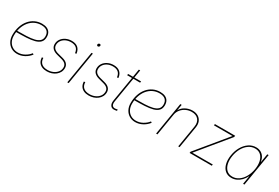

<svg xmlns="http://www.w3.org/2000/svg" viewBox="70 -1734 4025 2766"><g transform="rotate(30 2083.0 -351.5)"><path d="M246.6 7.8Q190.4 7.8 147 -18.6Q103.5 -44.9 79.1 -91.6Q54.7 -138.2 54.7 -199.2Q54.7 -274.9 75.9 -339.1Q97.2 -403.3 136.5 -450.7Q175.8 -498 229.5 -524.2Q283.2 -550.3 347.2 -550.3Q396.5 -550.3 430.7 -534.4Q464.8 -518.6 482.2 -488.5Q499.5 -458.5 499.5 -416.5Q499.5 -360.8 469.7 -329.1Q439.9 -297.4 384.3 -282.2Q328.6 -267.1 249.8 -262.9Q170.9 -258.8 73.7 -258.8V-281.2Q164.6 -281.2 238.8 -284.2Q313 -287.1 366.2 -299.6Q419.4 -312 448.2 -339.4Q477.1 -366.7 477.1 -415Q477.1 -470.2 444.3 -499Q411.6 -527.8 347.2 -527.8Q288.1 -527.8 238.5 -503.4Q189 -479 152.8 -434.6Q116.7 -390.1 96.9 -330.3Q77.1 -270.5 77.1 -199.2Q77.1 -144 98.6 -102.5Q120.1 -61 158.2 -37.8Q196.3 -14.6 246.6 -14.6Q304.2 -14.6 356.2 -43Q408.2 -71.3 441.9 -115.2L460 -103Q423.8 -54.2 366.5 -23.2Q309.1 7.8 246.6 7.8Z M743.2 11.2Q694.8 11.2 660.4 -4.6Q626 -20.5 606.7 -49.8Q587.4 -79.1 584.5 -120.1Q584 -125 584.2 -124.5Q584.5 -124 584 -128.9L606.4 -131.8Q607.9 -72.8 643.1 -42Q678.2 -11.2 743.7 -11.2Q793.5 -11.2 835.2 -30Q877 -48.8 902.1 -82.3Q927.2 -115.7 927.2 -158.7Q927.2 -192.9 905 -215.3Q882.8 -237.8 838.4 -249.5L756.3 -271Q702.6 -285.2 675 -314.2Q647.5 -343.3 647.5 -385.3Q647.5 -433.6 673.8 -470.7Q700.2 -507.8 744.1 -529.1Q788.1 -550.3 841.3 -550.3Q905.8 -550.3 943.1 -519Q980.5 -487.8 989.3 -427.7Q989.7 -425.3 989.5 -425.3Q989.3 -425.3 989.7 -422.4L967.8 -418.5Q961.4 -473.6 930.2 -500.7Q898.9 -527.8 841.3 -527.8Q793 -527.8 754.2 -509.3Q715.3 -490.7 692.9 -458.5Q670.4 -426.3 670.4 -385.7Q670.4 -351.6 693.1 -328.1Q715.8 -304.7 762.7 -292.5L845.2 -271Q896.5 -257.8 923.1 -229.7Q949.7 -201.7 949.7 -160.2Q949.7 -121.6 933.1 -90.1Q916.5 -58.6 887.7 -35.9Q858.9 -13.2 821.5 -1Q784.2 11.2 743.2 11.2Z M1081.1 0 1170.9 -542.5H1193.4L1103.5 0ZM1202.6 -668Q1193.4 -668 1187.7 -674.8Q1182.1 -681.6 1183.6 -691.4Q1185.1 -700.7 1192.9 -707.3Q1200.7 -713.9 1210.4 -713.9Q1220.2 -713.9 1225.6 -707.3Q1231 -700.7 1229.5 -691.4Q1228 -681.6 1220 -674.8Q1211.9 -668 1202.6 -668Z M1440.9 11.2Q1392.6 11.2 1358.2 -4.6Q1323.7 -20.5 1304.4 -49.8Q1285.2 -79.1 1282.2 -120.1Q1281.7 -125 1282 -124.5Q1282.2 -124 1281.7 -128.9L1304.2 -131.8Q1305.7 -72.8 1340.8 -42Q1376 -11.2 1441.4 -11.2Q1491.2 -11.2 1533 -30Q1574.7 -48.8 1599.9 -82.3Q1625 -115.7 1625 -158.7Q1625 -192.9 1602.8 -215.3Q1580.6 -237.8 1536.1 -249.5L1454.1 -271Q1400.4 -285.2 1372.8 -314.2Q1345.2 -343.3 1345.2 -385.3Q1345.2 -433.6 1371.6 -470.7Q1397.9 -507.8 1441.9 -529.1Q1485.8 -550.3 1539.1 -550.3Q1603.5 -550.3 1640.9 -519Q1678.2 -487.8 1687 -427.7Q1687.5 -425.3 1687.3 -425.3Q1687 -425.3 1687.5 -422.4L1665.5 -418.5Q1659.2 -473.6 1627.9 -500.7Q1596.7 -527.8 1539.1 -527.8Q1490.7 -527.8 1451.9 -509.3Q1413.1 -490.7 1390.6 -458.5Q1368.2 -426.3 1368.2 -385.7Q1368.2 -351.6 1390.9 -328.1Q1413.6 -304.7 1460.4 -292.5L1543 -271Q1594.2 -257.8 1620.8 -229.7Q1647.5 -201.7 1647.5 -160.2Q1647.5 -121.6 1630.9 -90.1Q1614.3 -58.6 1585.4 -35.9Q1556.6 -13.2 1519.3 -1Q1481.9 11.2 1440.9 11.2Z M1995.6 -542.5 1991.7 -520H1775.9L1779.8 -542.5ZM1882.3 -673.8H1904.8L1810.1 -103.5Q1802.2 -54.2 1822.3 -32Q1842.3 -9.8 1886.2 -20Q1890.6 -20.5 1895.8 -21.7Q1900.9 -22.9 1905.8 -23.9L1906.7 -2Q1901.4 -1 1896.2 0.2Q1891.1 1.5 1885.7 2Q1830.1 13.7 1804.4 -17.1Q1778.8 -47.9 1787.6 -103.5Z M2211.9 7.8Q2155.8 7.8 2112.3 -18.6Q2068.8 -44.9 2044.4 -91.6Q2020 -138.2 2020 -199.2Q2020 -274.9 2041.3 -339.1Q2062.5 -403.3 2101.8 -450.7Q2141.1 -498 2194.8 -524.2Q2248.5 -550.3 2312.5 -550.3Q2361.8 -550.3 2396 -534.4Q2430.2 -518.6 2447.5 -488.5Q2464.8 -458.5 2464.8 -416.5Q2464.8 -360.8 2435.1 -329.1Q2405.3 -297.4 2349.6 -282.2Q2293.9 -267.1 2215.1 -262.9Q2136.2 -258.8 2039.1 -258.8V-281.2Q2129.9 -281.2 2204.1 -284.2Q2278.3 -287.1 2331.5 -299.6Q2384.8 -312 2413.6 -339.4Q2442.4 -366.7 2442.4 -415Q2442.4 -470.2 2409.7 -499Q2377 -527.8 2312.5 -527.8Q2253.4 -527.8 2203.9 -503.4Q2154.3 -479 2118.2 -434.6Q2082 -390.1 2062.3 -330.3Q2042.5 -270.5 2042.5 -199.2Q2042.5 -144 2064 -102.5Q2085.4 -61 2123.5 -37.8Q2161.6 -14.6 2211.9 -14.6Q2269.5 -14.6 2321.5 -43Q2373.5 -71.3 2407.2 -115.2L2425.3 -103Q2389.2 -54.2 2331.8 -23.2Q2274.4 7.8 2211.9 7.8Z M2640.6 -362.8 2580.6 0H2558.1L2647.9 -542.5H2670.4L2650.9 -425.3H2645Q2673.3 -487.8 2730.5 -519Q2787.6 -550.3 2849.6 -550.3Q2905.8 -550.3 2944.6 -526.6Q2983.4 -502.9 3000.7 -460.9Q3018.1 -418.9 3008.8 -362.8L2948.7 0H2926.3L2986.3 -362.8Q2999 -437 2961.4 -482.4Q2923.8 -527.8 2849.6 -527.8Q2798.8 -527.8 2754.2 -506.6Q2709.5 -485.4 2679 -448Q2648.4 -410.6 2640.6 -362.8Z M3115.2 0 3119.1 -22.5 3526.9 -517.6 3527.3 -520H3219.7L3223.6 -542.5H3560.5L3556.6 -519L3149.9 -24.9L3149.4 -22.5H3488.3L3484.4 0Z M3814 11.2Q3749.5 11.2 3707.8 -25.4Q3666 -62 3650.4 -125.7Q3634.8 -189.5 3647.9 -270Q3661.1 -350.1 3698 -413.6Q3734.9 -477.1 3789.1 -513.7Q3843.3 -550.3 3907.2 -550.3Q3951.2 -550.3 3985.1 -532.2Q4019 -514.2 4040.8 -481Q4062.5 -447.8 4068.8 -402.8H4071.3L4094.7 -542.5H4117.2L4027.3 0H4004.9L4027.3 -136.7H4024.4Q4002.9 -92.3 3970.5 -58.8Q3938 -25.4 3897.9 -7.1Q3857.9 11.2 3814 11.2ZM3817.4 -11.2Q3876 -11.2 3923.8 -45.2Q3971.7 -79.1 4004.4 -137.7Q4037.1 -196.3 4049.3 -270Q4061.5 -343.8 4048.1 -402.1Q4034.7 -460.4 3998 -494.1Q3961.4 -527.8 3903.8 -527.8Q3846.2 -527.8 3797.6 -494.1Q3749 -460.4 3715.8 -402.1Q3682.6 -343.8 3670.4 -270Q3658.2 -196.3 3671.9 -137.7Q3685.5 -79.1 3722.4 -45.2Q3759.3 -11.2 3817.4 -11.2Z"/></g></svg>

Font: Inter 16pt Thin
Style: Italic
Weight: 250
Italic angle: -9.3988°
Version: Version 4.001;git-66647c0bb